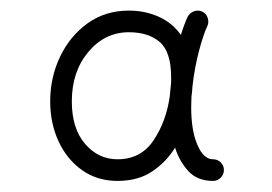

<svg xmlns="http://www.w3.org/2000/svg" viewBox="-20 -752 502 355"><path d="M197.3 -417.5Q159.7 -417.5 131.6 -437.5Q103.5 -457.5 88.1 -491Q72.8 -524.4 72.8 -564.5Q72.8 -608.9 91.1 -647.2Q109.4 -685.5 142.1 -709Q174.8 -732.4 218.3 -732.4Q248 -732.4 273.2 -721.2Q298.3 -710 314.5 -687.5Q320.8 -708 327.1 -721.2Q331.1 -728.5 338.9 -731.2Q346.7 -733.9 354 -730.5Q361.3 -727.1 364 -719Q366.7 -710.9 363.3 -703.6Q356.4 -689.5 348.1 -658.4Q339.8 -627.4 335.9 -592.8Q335.4 -583 334 -573.2Q333.5 -563 333.5 -553.7Q333.5 -510.7 345 -484.1Q356.4 -457.5 374 -457.5Q382.3 -457.5 388.2 -451.7Q394 -445.8 394 -437.5Q394 -429.7 388.2 -423.6Q382.3 -417.5 374 -417.5Q344.7 -417.5 328.1 -435.8Q311.5 -454.1 303.7 -479Q287.6 -452.6 261.5 -435.1Q235.4 -417.5 197.3 -417.5ZM197.3 -457.5Q240.7 -457.5 264.2 -492.9Q287.6 -528.3 293.9 -574.2Q294.9 -586.4 296.4 -599.6Q296.4 -604 296.4 -608.9Q296.4 -656.2 275.4 -674.3Q254.4 -692.4 218.3 -692.4Q173.8 -692.4 143.3 -656Q112.8 -619.6 112.8 -564.5Q112.8 -514.6 137.2 -486.1Q161.6 -457.5 197.3 -457.5Z"/></svg>

Font: Mikhak-DS1-FD Regular
Style: Regular
Weight: 400
Designer: Amin Abedi
Version: Version 3.2